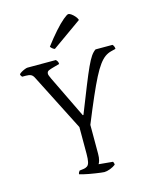

<svg xmlns="http://www.w3.org/2000/svg" viewBox="-136 -1031 883 1119"><g transform="rotate(-15 305.5 -472.0)"><path d="M352 0Q345 0 331 -2Q317 -4 299 -6.5Q281 -9 263 -12.5Q245 -16 229.5 -19.5Q214 -23 206 -26Q206 -32 209 -37.5Q212 -43 215 -46L239 -49Q253 -51 262 -57.5Q271 -64 275 -81Q279 -98 279 -130V-291L105 -633Q97 -650 86 -655.5Q75 -661 56 -661H33Q31 -663 28 -667Q25 -671 24 -678Q29 -684 39.5 -690Q50 -696 60.5 -700Q71 -704 76 -704H248Q252 -700 256 -693.5Q260 -687 260 -677L221 -666Q206 -662 194 -657Q182 -652 182 -638Q182 -632 185.5 -624.5Q189 -617 193 -607L316 -353H320Q359 -452 384.5 -515.5Q410 -579 427.5 -617Q445 -655 458.5 -674.5Q472 -694 487 -704H589Q593 -701 596.5 -693.5Q600 -686 600 -677L572 -670Q552 -665 534.5 -652.5Q517 -640 498.5 -615Q480 -590 458.5 -548Q437 -506 409 -442Q381 -378 344 -287V-113Q344 -89 339.5 -73.5Q335 -58 331 -53L416 -45Q418 -41 419.5 -37.5Q421 -34 421 -26Q407 -15 387 -7.5Q367 0 352 0ZM259 -768Q250 -771 243.5 -777Q237 -783 234 -788Q268 -833 299.5 -868.5Q331 -904 355 -924Q379 -944 387 -944Q394 -944 404.5 -936.5Q415 -929 424.5 -918Q434 -907 438 -895Z"/></g></svg>

Font: Texturina 12pt Thin
Style: Regular
Weight: 250
Designer: Guillermo Torres Carreño
Foundry: Omnibus-Type
Version: Version 1.002